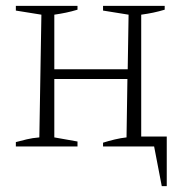

<svg xmlns="http://www.w3.org/2000/svg" viewBox="-20 -499 621 654"><path d="M34 0V-15Q53 -20 71.5 -24.5Q90 -29 114 -31L121 -449L34 -463V-479H244V-466Q224 -460 205 -456Q186 -452 165 -449V-263H415L418 -449L331 -463V-479H541V-466Q521 -460 502 -456Q483 -452 461 -449V-34H548V135H531L505 0H331V-13Q350 -19 371 -24Q392 -29 411 -31L414 -230H165V-31L244 -17V0Z"/></svg>

Font: Piazzolla ExtraLight
Style: Regular
Weight: 200
Designer: Juan Pablo del Peral
Foundry: Huerta Tipografica
Version: Version 1.330